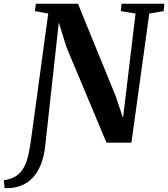

<svg xmlns="http://www.w3.org/2000/svg" viewBox="-104 -763 898 1027"><path d="M-79.5 243.5 -83.5 201Q-42 195.5 -15.8 177Q10.5 158.5 25.5 129.2Q40.5 100 48.5 62Q56.5 24 62.5 -20L154 -690.5L82.5 -703.5L88 -743H313L515.5 -247L554 -131.5L621 -690.5L542 -703.5L546.5 -743H775L771.5 -703.5L694.5 -690.5L599 0H465.5L251 -512L210.5 -642.5L138 16Q132 73 115 116Q98 159 70.8 188Q43.5 217 6 231Q-31.5 245 -79.5 243.5Z"/></svg>

Font: Merriweather 60pt
Style: Bold Italic
Weight: 700
Italic angle: -7.8°
Version: Version 2.101